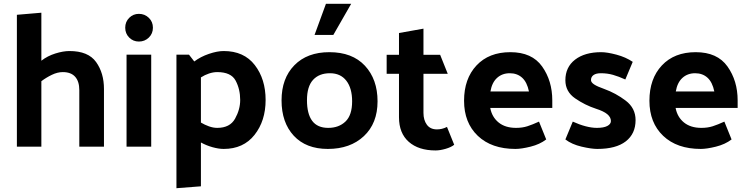

<svg xmlns="http://www.w3.org/2000/svg" viewBox="-20 -773 3946 1012"><path d="M198 -453Q230 -478 271.5 -491Q313 -504 346 -504Q445 -504 486.5 -446Q528 -388 528 -304V0H398V-298Q398 -344 376 -368.5Q354 -393 311 -393Q283 -393 253 -378.5Q223 -364 198 -345V0H69V-695L198 -706Z M712 -700Q743 -700 764.5 -679Q786 -658 786 -627Q786 -596 764.5 -575Q743 -554 712 -554Q682 -554 661 -575Q640 -596 640 -627Q640 -658 661 -679Q682 -700 712 -700ZM777 -485V0H647V-485Z M1125 -99Q1192 -99 1219 -147.5Q1246 -196 1246 -246Q1246 -303 1222 -348Q1198 -393 1125 -393Q1104 -393 1081.5 -385.5Q1059 -378 1039 -365V-127Q1059 -115 1081.5 -107Q1104 -99 1125 -99ZM910 -485H976L1004 -449Q1037 -474 1081 -489Q1125 -504 1159 -504Q1266 -504 1323 -430Q1380 -356 1380 -246Q1380 -136 1321.5 -62Q1263 12 1159 12Q1133 12 1100.5 3Q1068 -6 1039 -22V209L910 219Z M1698 -753H1831L1737 -589H1638ZM1708 12Q1593 12 1528.5 -57.5Q1464 -127 1464 -244Q1464 -360 1531.5 -429Q1599 -498 1716 -498Q1837 -498 1903.5 -426.5Q1970 -355 1970 -239Q1970 -123 1898 -55.5Q1826 12 1708 12ZM1836 -239Q1836 -308 1805.5 -347.5Q1775 -387 1719 -387Q1662 -387 1630 -352Q1598 -317 1598 -245Q1598 -173 1625.5 -136Q1653 -99 1710 -99Q1766 -99 1801 -132.5Q1836 -166 1836 -239Z M2374 -10Q2358 3 2328.5 11.5Q2299 20 2276 20Q2186 20 2134.5 -25.5Q2083 -71 2083 -155V-384H2018V-484H2083V-599L2212 -622V-484H2300L2340 -384H2212V-178Q2212 -140 2230 -115.5Q2248 -91 2283 -91Q2296 -91 2309 -94Q2322 -97 2336 -104Z M2697 12Q2571 12 2498.5 -57Q2426 -126 2426 -242Q2426 -358 2491.5 -428Q2557 -498 2670 -498Q2784 -498 2837.5 -422.5Q2891 -347 2891 -244V-204H2564Q2573 -156 2608 -127.5Q2643 -99 2700 -99Q2733 -99 2759.5 -107.5Q2786 -116 2821 -132L2859 -38Q2825 -12 2776.5 0Q2728 12 2697 12ZM2768 -291Q2758 -340 2732 -363.5Q2706 -387 2667 -387Q2627 -387 2600 -362.5Q2573 -338 2565 -291Z M3276 -354Q3241 -370 3211 -378.5Q3181 -387 3147 -387Q3122 -387 3108.5 -377.5Q3095 -368 3095 -351Q3095 -339 3111.5 -328Q3128 -317 3165 -304Q3226 -282 3278 -242.5Q3330 -203 3330 -140Q3330 -68 3278.5 -28Q3227 12 3128 12Q3097 12 3045.5 0Q2994 -12 2960 -38L2999 -132Q3034 -116 3066.5 -107.5Q3099 -99 3126 -99Q3162 -99 3181 -109Q3200 -119 3200 -135Q3200 -155 3181 -171Q3162 -187 3121 -200Q3063 -219 3011.5 -254.5Q2960 -290 2960 -350Q2960 -419 3011 -458.5Q3062 -498 3149 -498Q3180 -498 3229 -485Q3278 -472 3315 -447Z M3674 12Q3548 12 3475.5 -57Q3403 -126 3403 -242Q3403 -358 3468.5 -428Q3534 -498 3647 -498Q3761 -498 3814.5 -422.5Q3868 -347 3868 -244V-204H3541Q3550 -156 3585 -127.5Q3620 -99 3677 -99Q3710 -99 3736.5 -107.5Q3763 -116 3798 -132L3836 -38Q3802 -12 3753.5 0Q3705 12 3674 12ZM3745 -291Q3735 -340 3709 -363.5Q3683 -387 3644 -387Q3604 -387 3577 -362.5Q3550 -338 3542 -291Z"/></svg>

Font: Palanquin Dark
Style: Regular
Weight: 400
Designer: Pria Ravichandran
Version: Version 1.000